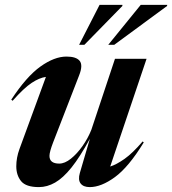

<svg xmlns="http://www.w3.org/2000/svg" viewBox="-20 -752 703 784"><path d="M306 -45.5 347 -185.5Q306.5 -111 272 -68Q237.5 -25 205 -6.5Q172.5 12 139 12Q86 12 66.2 -12.2Q46.5 -36.5 46.5 -73Q46.5 -108 59.5 -143.5L167.5 -438Q141 -434.5 109.2 -413.5Q77.5 -392.5 31.5 -340.5L26 -345Q88 -439.5 145 -480.2Q202 -521 251.5 -521Q291.5 -521 305.5 -503.2Q319.5 -485.5 303 -444L197.5 -172Q182 -132 182 -115.5Q182 -84 222 -84Q244.5 -84 269.5 -104Q294.5 -124 316.8 -155.5Q339 -187 353 -222L449.5 -512H578.5L430 -72Q455.5 -80 488.5 -103.2Q521.5 -126.5 562.5 -174.5L567 -170.5Q505.5 -70 449.5 -29Q393.5 12 346.5 12Q320.5 12 309.2 -2.8Q298 -17.5 306 -45.5ZM422 -569 554.5 -732H663L662 -727.5L446.5 -569ZM303 -569 386.5 -732H480L479.5 -727.5L324.5 -569Z"/></svg>

Font: Newsreader 72pt SemiBold
Style: Italic
Weight: 600
Italic angle: -17°
Designer: Hugues Gentile
Foundry: Production Type
Version: Version 1.003; ttfautohint (v1.8.3)